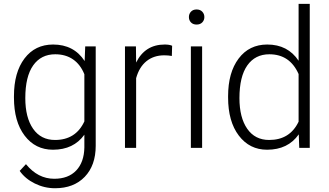

<svg xmlns="http://www.w3.org/2000/svg" viewBox="-20 -770 1711 1000"><path d="M52.7 -269Q52.7 -393.1 107.7 -465.6Q162.6 -538.1 256.8 -538.1Q364.7 -538.1 420.9 -452.1L423.8 -528.3H478.5V-10.7Q478.5 91.3 421.4 150.9Q364.3 210.4 266.6 210.4Q211.4 210.4 161.4 185.8Q111.3 161.1 82.5 120.1L115.2 85Q177.2 161.1 262.7 161.1Q335.9 161.1 377 117.9Q418 74.7 419.4 -2V-68.4Q363.3 9.8 255.9 9.8Q164.1 9.8 108.4 -63.5Q52.7 -136.7 52.7 -261.2ZM111.8 -258.8Q111.8 -157.7 152.3 -99.4Q192.9 -41 266.6 -41Q374.5 -41 419.4 -137.7V-383.3Q398.9 -434.1 360.4 -460.7Q321.8 -487.3 267.6 -487.3Q193.8 -487.3 152.8 -429.4Q111.8 -371.6 111.8 -258.8Z M875 -478.5Q856.4 -481.9 835.4 -481.9Q780.8 -481.9 742.9 -451.4Q705.1 -420.9 689 -362.8V0H630.9V-528.3H688L689 -444.3Q735.4 -538.1 837.9 -538.1Q862.3 -538.1 876.5 -531.7Z M1032.7 0H974.1V-528.3H1032.7ZM963.9 -681.2Q963.9 -697.8 974.6 -709.2Q985.4 -720.7 1003.9 -720.7Q1022.5 -720.7 1033.4 -709.2Q1044.4 -697.8 1044.4 -681.2Q1044.4 -664.6 1033.4 -653.3Q1022.5 -642.1 1003.9 -642.1Q985.4 -642.1 974.6 -653.3Q963.9 -664.6 963.9 -681.2Z M1168 -269Q1168 -392.1 1222.9 -465.1Q1277.8 -538.1 1372.1 -538.1Q1479 -538.1 1535.2 -453.6V-750H1593.3V0H1538.6L1536.1 -70.3Q1480 9.8 1371.1 9.8Q1279.8 9.8 1223.9 -63.7Q1168 -137.2 1168 -262.2ZM1227.1 -258.8Q1227.1 -157.7 1267.6 -99.4Q1308.1 -41 1381.8 -41Q1489.7 -41 1535.2 -136.2V-384.3Q1489.7 -487.3 1382.8 -487.3Q1309.1 -487.3 1268.1 -429.4Q1227.1 -371.6 1227.1 -258.8Z"/></svg>

Font: Roboto-Light
Style: Regular
Weight: 300
Designer: Google
Version: Version 2.137; 2017